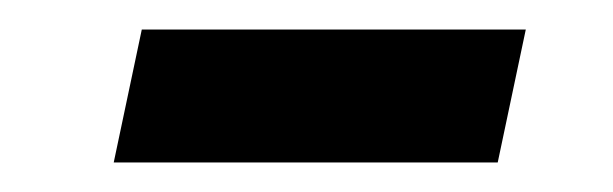

<svg xmlns="http://www.w3.org/2000/svg" viewBox="-20 -350 415 130"><path d="M76 -330 57 -240H317L336 -330Z"/></svg>

Font: Saira UNSAM Medium Italic
Style: Regular
Weight: 500
Italic angle: -12°
Designer: Hector Gatti with collaboration of the Omnibus-Type team
Foundry: Omnibus-Type
Version: Version 0.072;PS 000.072;hotconv 1.0.88;makeotf.lib2.5.64775